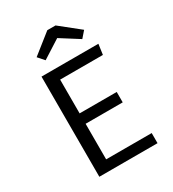

<svg xmlns="http://www.w3.org/2000/svg" viewBox="-215 -1026 1029 1143"><g transform="rotate(-30 300.0 -455.0)"><path d="M212.5 -617.5V-385.5H467.5V-314H212.5V-69.5H525.5V0H125.5V-688.5H516.5L506.5 -617.5ZM350 -910.5 484.5 -803 447.5 -760.5 321 -840.5 195.5 -760.5 158 -803 293.5 -910.5Z"/></g></svg>

Font: Fast_Mono
Style: Regular
Weight: 400
Monospace: yes
Designer: Carrois Corporate, Edenspiekermann AG, Nikita Prokopov
Foundry: Carrois Corporate, Edenspiekermann AG, Nikita Prokopov
Version: Version 5.002